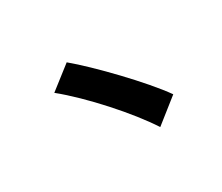

<svg xmlns="http://www.w3.org/2000/svg" viewBox="-99 -861 1198 1034"><g transform="rotate(-30 500.0 -344.0)"><path d="M383 -621 243 -512C378 -403 560 -200 645 -67L794 -185C707 -309 495 -528 383 -621Z"/></g></svg>

Font: Noto Sans HK Black
Style: Regular
Weight: 900
Designer: Ryoko NISHIZUKA 西塚涼子 (kana, bopomofo & ideographs); Paul D. Hunt (Latin, Greek & Cyrillic); Sandoll Communications 산돌커뮤니
Foundry: Adobe
Version: Version 2.004;hotconv 1.0.118;makeotfexe 2.5.65603